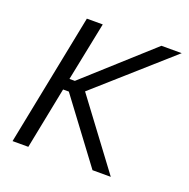

<svg xmlns="http://www.w3.org/2000/svg" viewBox="-99 -610 692 704"><g transform="rotate(20 247.0 -257.5)"><path d="M124 -515.1H186L139.6 -285.6H160.6L415 -515.1H494.1L209 -262.2L404.8 0H333.5L153.3 -241.2H130.9L83 0H21.5Z"/></g></svg>

Font: Reddit Sans Chocolate Light
Style: Italic
Weight: 300
Italic angle: -11.25°
Designer: Stephen Hutchings
Version: Version 1.013